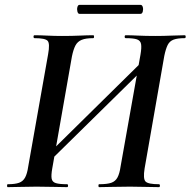

<svg xmlns="http://www.w3.org/2000/svg" viewBox="-20 -770 784 790"><path d="M147 -70 131 -89 608 -559 625 -540ZM12 0Q9 0 9 -6Q9 -12 12 -12Q42 -12 58.5 -18Q75 -24 83.5 -40Q92 -56 96 -84L178 -547Q186 -591 176 -602Q166 -613 122 -613Q118 -613 118 -619Q118 -625 122 -625Q145 -625 174.5 -623.5Q204 -622 235 -622Q277 -622 308 -623.5Q339 -625 364 -625Q367 -625 367 -619Q367 -613 364 -613Q333 -613 316 -606Q299 -599 290.5 -583Q282 -567 276 -538L195 -77Q190 -49 192.5 -35Q195 -21 210 -16.5Q225 -12 256 -12Q260 -12 260 -6Q260 0 256 0Q231 0 201 -1Q171 -2 130 -2Q98 -2 66.5 -1Q35 0 12 0ZM388 0Q385 0 385 -6Q385 -12 388 -12Q421 -12 438 -18Q455 -24 463.5 -40Q472 -56 476 -84L558 -545Q563 -574 560.5 -588.5Q558 -603 543.5 -608Q529 -613 497 -613Q493 -613 493 -619Q493 -625 497 -625Q519 -625 549 -623.5Q579 -622 620 -622Q653 -622 685.5 -623.5Q718 -625 740 -625Q744 -625 744 -619Q744 -613 740 -613Q711 -613 694.5 -607Q678 -601 670 -585Q662 -569 656 -540L575 -77Q568 -34 579 -23Q590 -12 634 -12Q638 -12 638 -6Q638 0 634 0Q609 0 578 -1Q547 -2 515 -2Q472 -2 441.5 -1Q411 0 388 0ZM307 -713Q301 -713 298.5 -722.5Q296 -732 298.5 -741Q301 -750 307 -750H558Q565 -750 567.5 -741Q570 -732 567.5 -722.5Q565 -713 558 -713Z"/></svg>

Font: Cormorant
Style: Bold Italic
Weight: 700
Italic angle: -10°
Designer: Christian Thalmann (Catharsis Fonts)
Foundry: Catharsis Fonts
Version: Version 4.000